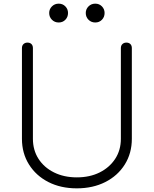

<svg xmlns="http://www.w3.org/2000/svg" viewBox="-20 -1014 841 1050"><path d="M400 16Q312 16 244.5 -18.5Q177 -53 138.5 -114.5Q100 -176 100 -255V-751Q100 -765 108.5 -773Q117 -781 130 -781Q144 -781 152 -773Q160 -765 160 -751V-255Q160 -193 190.5 -145.5Q221 -98 275.5 -71Q330 -44 400 -44Q471 -44 525 -71Q579 -98 610 -145.5Q641 -193 641 -255V-751Q641 -765 649.5 -773Q658 -781 671 -781Q685 -781 693 -773Q701 -765 701 -751V-255Q701 -176 662.5 -114.5Q624 -53 556 -18.5Q488 16 400 16ZM301 -891Q279 -891 264 -906Q249 -921 249 -943Q249 -964 264 -979Q279 -994 301 -994Q323 -994 337.5 -979Q352 -964 352 -943Q352 -921 337.5 -906Q323 -891 301 -891ZM501 -891Q479 -891 464 -906Q449 -921 449 -943Q449 -964 464 -979Q479 -994 501 -994Q523 -994 537.5 -979Q552 -964 552 -943Q552 -921 537.5 -906Q523 -891 501 -891Z"/></svg>

Font: ComfortaaLight
Style: Regular
Weight: 300
Designer: Johan Aakerlund
Foundry: Johan Aakerlund
Version: Version 3.104; ttfautohint (v1.8.1.43-b0c9)